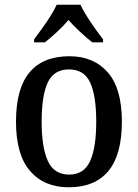

<svg xmlns="http://www.w3.org/2000/svg" viewBox="-20 -786 586 816"><path d="M272 10Q168 10 108 -59Q48 -128 48 -269Q48 -410 105.5 -478.5Q163 -547 275 -547Q378 -547 438 -478.5Q498 -410 498 -269Q498 -128 440.5 -59Q383 10 272 10ZM274 -44Q337 -44 363 -101.5Q389 -159 389 -269Q389 -380 363 -435.5Q337 -491 273 -491Q209 -491 183 -435.5Q157 -380 157 -269Q157 -159 183.5 -101.5Q210 -44 274 -44ZM125 -619Q139 -638 158 -664Q177 -690 194 -717Q211 -744 221 -766H322Q332 -744 349 -717Q366 -690 384.5 -664Q403 -638 418 -619V-606H372Q348 -625 320 -651Q292 -677 271 -701Q250 -676 222.5 -650.5Q195 -625 171 -606H125Z"/></svg>

Font: Noto Serif Khmer SemiCondensed Medium
Style: Regular
Weight: 500
Width: 4
Designer: Danh Hong and the Monotype Design Team
Foundry: Monotype Imaging Inc.
Version: Version 2.004; ttfautohint (v1.8.4.7-5d5b)